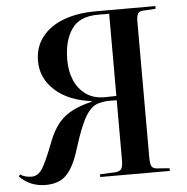

<svg xmlns="http://www.w3.org/2000/svg" viewBox="-55 -782 827 847"><g transform="rotate(-5 359.0 -358.0)"><path d="M115 14Q44 14 -2 -34L5 -42Q24 -28 56 -28Q85 -28 105 -62Q125 -96 155 -175Q183 -247 226.5 -281.5Q270 -316 347 -334V-337Q244 -350 185.5 -404Q127 -458 127 -533Q127 -595 161.5 -639.5Q196 -684 257.5 -707Q319 -730 400 -730H664V-718L613 -715Q592 -715 585.5 -704.5Q579 -694 579 -669V-67Q579 -39 585 -28Q591 -17 610 -16L664 -12V0H356V-12L421 -15Q444 -16 451 -27Q458 -38 458 -65V-331Q447 -331 427.5 -331.5Q408 -332 383 -326Q349 -320 322.5 -278.5Q296 -237 266 -141Q248 -80 226.5 -46Q205 -12 177.5 1Q150 14 115 14ZM406 -349Q417 -349 429 -349.5Q441 -350 458 -350V-714H407Q326 -714 291 -662.5Q256 -611 256 -527Q256 -477 273 -437Q290 -397 323.5 -373Q357 -349 406 -349Z"/></g></svg>

Font: Literata 72pt Medium
Style: Regular
Weight: 500
Designer: Latin by Veronika Burian and Jose Scaglione. Greek by Irene Vlachou. Cyrillic by Vera Evstafieva.
Foundry: TypeTogether
Version: Version 3.002